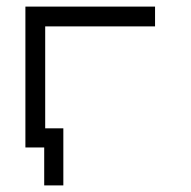

<svg xmlns="http://www.w3.org/2000/svg" viewBox="-20 -496 580 582"><path d="M172 -107V66H114V-49H57V-476H450V-416H117V-107Z"/></svg>

Font: 3270 Nerd Font Mono
Style: Regular
Weight: 400
Monospace: yes
Version: Version 3.0.1;Nerd Fonts 3.0.0